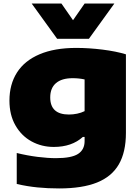

<svg xmlns="http://www.w3.org/2000/svg" viewBox="-20 -828 785 1078"><path d="M74 205V31Q133 45.5 191 52.8Q249 60 294 60Q381.5 60 418.2 36.2Q455 12.5 455 -36V-59H445Q383 -3 282 -3Q214 -3 157.2 -34Q100.5 -65 66.8 -123.8Q33 -182.5 33 -263Q33 -354.5 75.5 -421Q118 -487.5 202 -523.2Q286 -559 408 -559Q479 -559 555.2 -549.5Q631.5 -540 687 -523V-82Q687 26 647.2 94.8Q607.5 163.5 524.8 196.8Q442 230 312 230Q248 230 190.2 224.2Q132.5 218.5 74 205ZM455 -204V-382Q423.5 -389 388 -389Q326.5 -389 294.2 -361.2Q262 -333.5 262 -281Q262 -185 367 -185Q390.5 -185 413.2 -189.8Q436 -194.5 455 -204ZM455 -808H622L479 -610H301L158 -808H325L390 -714.5Z"/></svg>

Font: Encode Sans Expanded Black
Style: Regular
Weight: 900
Width: 7
Designer: Multiple Designers
Foundry: Impallari Type
Version: Version 2.000